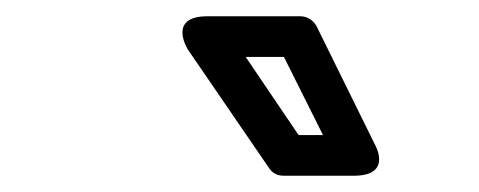

<svg xmlns="http://www.w3.org/2000/svg" viewBox="-20 -764 589 236"><path d="M347 -598 282 -694H329L377 -598ZM311 -557C315 -551 321 -548 329 -548H415C463 -548 441 -586 441 -586L369 -732C365 -739 358 -744 349 -744H235C185 -744 211 -703 211 -703Z"/></svg>

Font: Falling Sky
Style: OuObl
Weight: 400
Designer: Paul D. Hunt
Foundry: Adobe Systems Incorporated
Version: Version 1.02